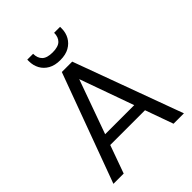

<svg xmlns="http://www.w3.org/2000/svg" viewBox="-250 -1032 1163 1163"><g transform="rotate(-45 332.0 -450.5)"><path d="M30 0 288 -700H377L634 0H545L332 -595L118 0ZM148 -180 172 -248H489L513 -180ZM333 -757Q287 -757 256 -774.5Q225 -792 209 -821.5Q193 -851 193 -887V-901H243Q243 -864 264 -843.5Q285 -823 333 -823Q381 -823 402 -843.5Q423 -864 423 -901H474V-887Q474 -851 457.5 -821.5Q441 -792 410 -774.5Q379 -757 333 -757Z"/></g></svg>

Font: DM Sans 20pt
Style: Regular
Weight: 400
Version: Version 4.004;gftools[0.9.30]